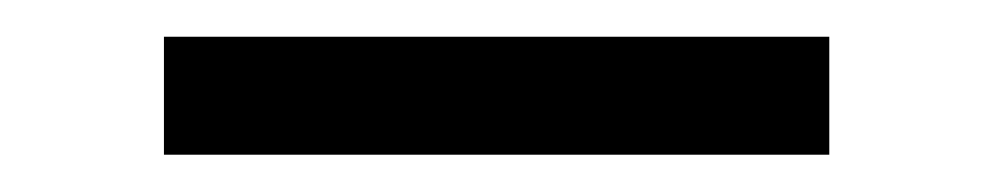

<svg xmlns="http://www.w3.org/2000/svg" viewBox="-20 -702 540 104"><path d="M68.8 -618.2V-682.1H429.2V-618.2Z"/></svg>

Font: CMU Sans Serif
Style: Medium
Weight: 500
Version: Version 0.7.0